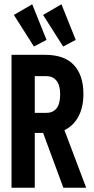

<svg xmlns="http://www.w3.org/2000/svg" viewBox="-20 -880 440 900"><path d="M34 0V-623H192Q282 -623 326.5 -575Q371 -527 371 -440Q371 -377 347.5 -333.5Q324 -290 282 -270L384 0H277L182 -257H143V0ZM143 -351H198Q228 -351 245 -372Q262 -393 262 -438Q262 -480 245 -501.5Q228 -523 198 -523H143ZM139 -662 45 -810 131 -860 198 -693ZM276 -662 182 -810 268 -860 335 -693Z"/></svg>

Font: Inconsolata Condensed ExtraBold
Style: Regular
Weight: 800
Width: 3
Monospace: yes
Designer: Raph Levien, Cyreal, Brenton Simpson
Foundry: Raph Levien, Cyreal, Google
Version: Version 3.001; ttfautohint (v1.8.2.53-6de2)